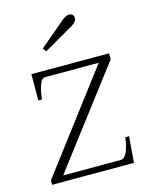

<svg xmlns="http://www.w3.org/2000/svg" viewBox="-104 -737 623 804"><g transform="rotate(-15 207.5 -335.0)"><path d="M131 -561 241 -654Q259 -670 274 -670Q283 -670 288.5 -664.5Q294 -659 294 -651Q294 -634 272 -621L142 -546ZM21 -19 342 -443H109Q93 -443 83.5 -412Q74 -381 73 -356H57V-470H394V-444L76 -26H325Q357 -26 369 -113H385L376 0H21Z"/></g></svg>

Font: Taviraj ExtraLight
Style: Regular
Weight: 275
Designer: Katatrad Team
Foundry: CadsonDemak
Version: Version 1.001